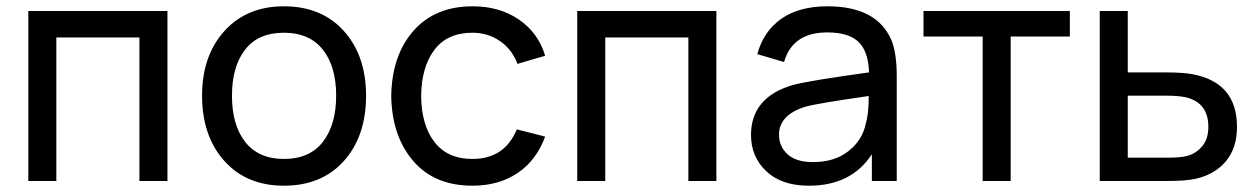

<svg xmlns="http://www.w3.org/2000/svg" viewBox="-20 -575 3990 610"><path d="M70 0V-540H512V0H423V-456H159V0Z M882 15Q763 15 692.5 -64Q622 -143 622 -271Q622 -398 693 -476.5Q764 -555 882 -555Q1002 -555 1072.5 -476.5Q1143 -398 1143 -271Q1143 -142 1072.5 -63.5Q1002 15 882 15ZM882 -70Q964 -70 1006 -124.5Q1048 -179 1048 -271Q1048 -364 1005.5 -417.5Q963 -471 882 -471Q800 -471 758.5 -417Q717 -363 717 -271Q717 -177 759.5 -123.5Q802 -70 882 -70Z M1481 15Q1360 15 1292.5 -64Q1225 -143 1223 -270Q1225 -399 1293.5 -477Q1362 -555 1482 -555Q1567 -555 1628.5 -513Q1690 -471 1712 -398L1624 -372Q1607 -418 1568.5 -444.5Q1530 -471 1481 -471Q1401 -471 1360 -416.5Q1319 -362 1318 -270Q1319 -177 1360.5 -123.5Q1402 -70 1481 -70Q1583 -70 1622 -164L1712 -141Q1684 -65 1624 -25Q1564 15 1481 15Z M1814 0V-540H2256V0H2167V-456H1903V0Z M2811 -450Q2829 -409 2829 -334V0H2750V-85Q2685 15 2550 15Q2463 15 2414.5 -31Q2366 -77 2366 -146Q2366 -266 2499 -305Q2552 -319 2741 -345Q2739 -411 2708 -441.5Q2677 -472 2608 -472Q2498 -472 2471 -378L2386 -403Q2406 -476 2462.5 -515.5Q2519 -555 2609 -555Q2764 -555 2811 -450ZM2563 -60Q2632 -60 2676.5 -95.5Q2721 -131 2731 -184Q2740 -213 2740 -270Q2573 -246 2539 -236Q2455 -210 2455 -147Q2455 -110 2482 -85Q2509 -60 2563 -60Z M3102 0V-459H2914V-540H3379V-459H3191V0Z M3474 0V-540H3563V-345H3680Q3741 -345 3770 -339Q3910 -312 3910 -172Q3910 -105 3875 -63Q3840 -21 3779 -7Q3748 0 3685 0ZM3563 -74H3686Q3733 -74 3753 -80Q3781 -88 3800 -111Q3819 -134 3819 -172Q3819 -249 3747 -266Q3723 -271 3686 -271H3563Z"/></svg>

Font: Manrope Medium
Style: Medium
Weight: 500
Designer: Mikhail Sharanda
Foundry: Mikhail Sharanda
Version: Version 4.000;hotconv 1.0.109;makeotfexe 2.5.65596